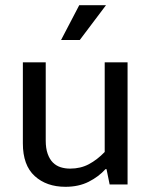

<svg xmlns="http://www.w3.org/2000/svg" viewBox="-20 -710 579 739"><path d="M383 -470H471V0H402L390 -59H386Q360 -30 321.5 -10.5Q283 9 232 9Q159 9 113.5 -32.5Q68 -74 68 -158V-470H156V-169Q156 -139 163.5 -118Q171 -97 183.5 -84.5Q196 -72 213 -66.5Q230 -61 250 -61Q290 -61 322 -78Q354 -95 383 -125ZM287 -556H215L285 -690H388Z"/></svg>

Font: Mukta Vaani
Style: Regular
Weight: 400
Designer: Noopur Datye, Girish Dalvi, Yashodeep Gholap, Pallavi Karambelkar
Foundry: Ek Type
Version: Version 2.538;PS 1.000;hotconv 16.6.51;makeotf.lib2.5.65220;